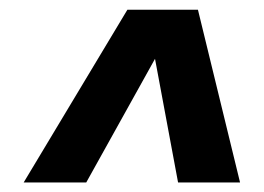

<svg xmlns="http://www.w3.org/2000/svg" viewBox="-20 -730 542 394"><path d="M157 -355.6H28.6L241.4 -710H348.6L340.2 -685ZM345.4 -355.6 283.8 -686 286.8 -710H386.2L472.6 -355.6Z"/></svg>

Font: Roboto Serif 20pt
Style: Italic
Weight: 400
Italic angle: -10°
Designer: Greg Gazdowicz
Foundry: Commercial Type
Version: Version 1.008